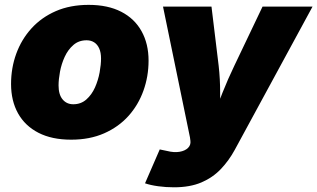

<svg xmlns="http://www.w3.org/2000/svg" viewBox="-20 -570 1317 797"><path d="M275.4 9.8Q195.3 9.8 139.6 -18.8Q84 -47.4 54.9 -99.4Q25.9 -151.4 25.9 -221.2Q25.9 -288.1 47.6 -347.4Q69.3 -406.7 110.8 -452.4Q152.3 -498 211.9 -523.9Q271.5 -549.8 348.1 -549.8Q427.7 -549.8 483.2 -521.2Q538.6 -492.7 567.6 -440.4Q596.7 -388.2 596.7 -318.4Q596.7 -252.9 575.4 -193.6Q554.2 -134.3 513.2 -88.6Q472.2 -43 412.4 -16.6Q352.5 9.8 275.4 9.8ZM284.2 -137.2Q315.9 -137.2 338.4 -157Q360.8 -176.8 374.3 -207Q387.7 -237.3 393.6 -269.8Q399.4 -302.2 399.4 -327.1Q399.4 -352.1 391.8 -368.9Q384.3 -385.7 370.8 -394.3Q357.4 -402.8 339.4 -402.8Q307.1 -402.8 284.7 -383.3Q262.2 -363.8 248.5 -334Q234.9 -304.2 229 -272.2Q223.1 -240.2 223.1 -215.3Q223.1 -177.2 240 -157.2Q256.8 -137.2 284.2 -137.2ZM582 190.9 643.1 50.3 673.3 56.6Q702.6 64 725.3 60.1Q748 56.2 760.3 44.2Q772.5 32.2 770.5 15.1L768.6 0.5L656.7 -542.5H857.9L887.7 -296.9Q894 -241.2 893.8 -184.8Q893.6 -128.4 895 -61.5H857.4Q880.9 -128.4 903.6 -185.3Q926.3 -242.2 952.6 -296.9L1069.8 -542.5H1277.3L954.6 51.8Q930.2 96.7 896.7 131.8Q863.3 167 815.9 187.3Q768.6 207.5 702.1 207.5Q668.5 207.5 636.5 203.1Q604.5 198.7 582 190.9Z"/></svg>

Font: Inter 16pt Black
Style: Italic
Weight: 900
Italic angle: -9.3988°
Version: Version 4.001;git-66647c0bb